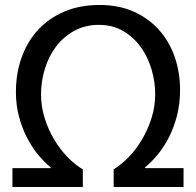

<svg xmlns="http://www.w3.org/2000/svg" viewBox="-20 -752 788 772"><path d="M30 -76H184V-79Q157 -101 132 -131.5Q107 -162 87.5 -200.5Q68 -239 56 -284.5Q44 -330 44 -382Q44 -458 67.5 -522.5Q91 -587 134.5 -633.5Q178 -680 240 -706Q302 -732 380 -732Q458 -732 518 -705Q578 -678 619.5 -631.5Q661 -585 682.5 -523Q704 -461 704 -391Q704 -336 692 -288.5Q680 -241 660 -201.5Q640 -162 615 -131.5Q590 -101 563 -79V-76H718V0H437V-71Q468 -90 498 -121Q528 -152 551.5 -192Q575 -232 589.5 -278Q604 -324 604 -374Q604 -423 589.5 -472.5Q575 -522 546.5 -562Q518 -602 475.5 -627Q433 -652 378 -652Q322 -652 278.5 -628Q235 -604 205.5 -565Q176 -526 160.5 -475.5Q145 -425 145 -373Q145 -324 159.5 -277.5Q174 -231 197.5 -191.5Q221 -152 251 -121Q281 -90 313 -71V0H30Z"/></svg>

Font: BM YEONSUNG
Style: Regular
Weight: 400
Designer: Bongjin Kim; Myungsoo Han; Jaehyun Keum; Jihee Min; Dokyung Lee; Chorong Kim; Jooyeon Kang; Sang-a Kim;
Foundry: Sandoll Communications Inc.
Version: Version 1.000;PS 1;hotconv 16.6.51;makeotf.lib2.5.65220